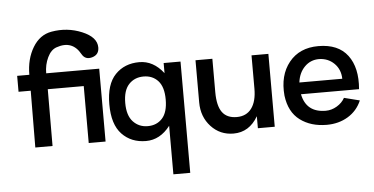

<svg xmlns="http://www.w3.org/2000/svg" viewBox="-54 -714 1989 1021"><g transform="rotate(-5 941.0 -203.5)"><path d="M272 -522Q242 -512 223.5 -473.5Q205 -435 205 -389H488V0H398V-304H206L205 -1H113L115 -304H50V-389H115Q115 -473 152 -534.5Q189 -596 252 -607Q337 -622 415 -589.5Q493 -557 493 -502Q493 -463 456 -452.5Q419 -442 401 -474Q358 -552 272 -522Z M832 -389H922V205H832V-54Q778 16 703 16Q624 16 574.5 -36Q525 -88 525 -195Q525 -302 574.5 -353.5Q624 -405 703 -405Q778 -405 832 -335ZM719 -62Q767 -62 796.5 -94.5Q826 -127 826 -195Q826 -262 796.5 -294.5Q767 -327 719 -327Q671 -327 640.5 -294.5Q610 -262 610 -195Q610 -128 641 -95Q672 -62 719 -62Z M1301 -389H1391V0H1301V-64Q1254 17 1170 17Q1098 17 1050 -35Q1002 -87 1002 -164V-389H1092V-211Q1092 -138 1117 -103.5Q1142 -69 1195 -69Q1246 -69 1273.5 -106Q1301 -143 1301 -211Z M1545 -160Q1565 -61 1669 -61Q1700 -61 1728.5 -78Q1757 -95 1771 -121L1854 -100Q1831 -46 1781.5 -16Q1732 14 1668 14Q1583 14 1525.5 -29Q1468 -72 1457 -160Q1447 -269 1502.5 -338Q1558 -407 1659 -407Q1765 -407 1815 -340.5Q1865 -274 1855 -160ZM1657 -338Q1611 -338 1579.5 -306Q1548 -274 1542 -223H1771Q1770 -273 1737.5 -305Q1705 -337 1657 -338Z"/></g></svg>

Font: MB Grotesk
Style: Regular
Weight: 400
Designer: Nawras Khrais
Foundry: Nawras Khrais
Version: Version 1.000;PS 001.000;hotconv 1.0.88;makeotf.lib2.5.64775